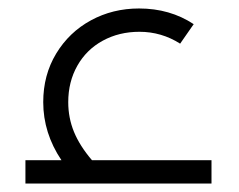

<svg xmlns="http://www.w3.org/2000/svg" viewBox="-20 -433 564 453"><path d="M479 -55V0H40V-55H125Q82 -119 82 -192Q82 -256 112.5 -306.5Q143 -357 194.5 -385Q246 -413 308 -413Q381 -413 437 -376L405 -330Q361 -358 309 -358Q261 -358 222.5 -337Q184 -316 162.5 -278Q141 -240 141 -192Q141 -155 154.5 -122Q168 -89 197 -55Z"/></svg>

Font: Cairo Light
Style: Regular
Weight: 300
Designer: Mohamed Gaber, Accademia di Belle Arti di Urbino and others
Foundry: Kief Type Foundry, Accademia di Belle Arti di Urbino and others
Version: Version 3.011